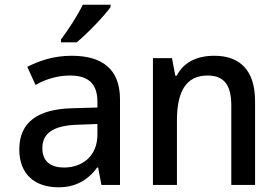

<svg xmlns="http://www.w3.org/2000/svg" viewBox="-20 -786 1166 816"><path d="M239 -618V-606H306C351 -643 423 -718 450 -756V-766H332C310 -721 272 -662 239 -618ZM229 10C297 10 351 -17 393 -74H397L411 0H490V-364C490 -490 417 -549 285 -549C209 -549 150 -529 96 -502L131 -425C175 -450 225 -465 277 -465C348 -465 394 -437 394 -354V-329L287 -326C142 -322 62 -268 62 -151C62 -45 128 10 229 10ZM252 -74C198 -74 160 -98 160 -156C160 -219 205 -253 312 -256L394 -259V-214C394 -119 326 -74 252 -74Z M630 0H732V-274C732 -396 770 -465 862 -465C932 -465 963 -425 963 -338V0H1064V-356C1064 -488 999 -549 891 -549C818 -549 760 -522 731 -464H725L711 -539H630Z"/></svg>

Font: Noto Sans Mono SemiCondensed Medium
Style: Regular
Weight: 500
Width: 4
Designer: Monotype Design Team
Foundry: Monotype Imaging Inc.
Version: Version 2.014